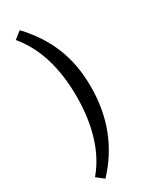

<svg xmlns="http://www.w3.org/2000/svg" viewBox="-245 -848 873 1088"><g transform="rotate(-30 192.0 -304.0)"><path d="M49.8 145Q85.4 103 111.8 52.7Q138.2 2.4 155 -54.4Q171.9 -111.3 180.2 -174.1Q188.5 -236.8 188.5 -304.2Q188.5 -372.1 180.2 -434.6Q171.9 -497.1 155 -553.5Q138.2 -609.9 111.8 -659.9Q85.4 -710 49.8 -752.4L96.7 -789.6Q143.6 -739.7 179 -686.3Q214.4 -632.8 238.3 -574.2Q262.2 -515.6 274.2 -450.4Q286.1 -385.3 286.1 -312Q286.1 -164.6 238.5 -41.3Q190.9 82 96.7 182.1Z"/></g></svg>

Font: Proza Libre
Style: Regular
Weight: 400
Designer: Jasper de Waard
Foundry: Jasper de Waard
Version: Version 1.001; ttfautohint (v1.4.1.8-43bc)